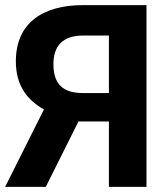

<svg xmlns="http://www.w3.org/2000/svg" viewBox="-34 -731 650 751"><path d="M138 -303 -14 0H145L273 -256H392V0H539V-711H291C137 -711 28 -644 28 -491C28 -396 73 -339 138 -303ZM291 -592H392V-367H291C213 -367 175 -401 175 -480C175 -554 214 -592 291 -592Z"/></svg>

Font: Asimov
Style: Regular
Weight: 500
Designer: Google
Version: Version 2.000980; 2014